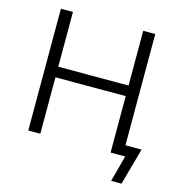

<svg xmlns="http://www.w3.org/2000/svg" viewBox="-124 -822 1018 1086"><g transform="rotate(15 385.5 -279.5)"><path d="M98.5 0V-713H169V-392.5H580.5V-713H651V-61.5H745.5Q738 -33.5 730.2 -6Q722.5 21.5 715 48Q707.5 74.5 700.2 101Q693 127.5 685.5 154H625L666 0H580.5V-330.5H169V0Z"/></g></svg>

Font: Commissioner Light
Style: Regular
Weight: 300
Designer: Kostas Bartsokas
Foundry: Kostas Bartsokas
Version: Version 1.000; ttfautohint (v1.8.3)